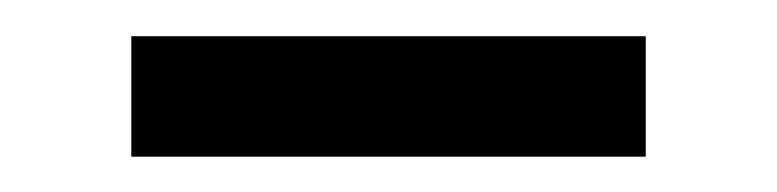

<svg xmlns="http://www.w3.org/2000/svg" viewBox="-20 -660 429 106"><path d="M336.5 -573.5H52.5V-640H336.5Z"/></svg>

Font: Anek Malayalam Medium
Style: Regular
Weight: 500
Designer: Maithili Shingre (Malayalam) & Yesha Goshar (Latin)
Foundry: Ek Type
Version: Version 1.003